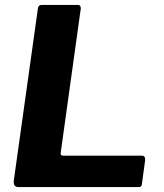

<svg xmlns="http://www.w3.org/2000/svg" viewBox="-20 -762 667 782"><path d="M36 -25C36 -23 36 -21 36 -20C36 -7 42 0 56 0H540C553 0 557 -2 558 -13L571 -108C571 -110 571 -112 571 -114C571 -123 567 -128 558 -128H237C230 -128 227 -131 227 -138L308 -720C309 -722 309 -725 309 -728C309 -737 305 -742 298 -742H150C141 -742 135 -737 134 -725Z"/></svg>

Font: Libre Franklin
Style: Bold Italic
Weight: 700
Italic angle: -8°
Designer: Pablo Impallari, Rodrigo Fuenzalida
Foundry: Impallari Type
Version: Version 1.002; ttfautohint (v1.5)